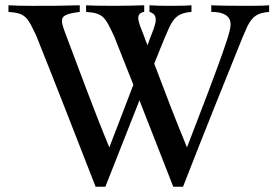

<svg xmlns="http://www.w3.org/2000/svg" viewBox="-20 -694 1039 727"><path d="M999 -674C972 -672 945 -672 919 -672C871 -672 823 -672 780 -674V-649C858 -649 853 -606 853 -599C853 -588 847 -565 837 -535C802 -429 737 -264 688 -136C646 -237 602 -352 564 -453C580 -492 593 -526 605 -554L623 -595C643 -634 662 -645 705 -649V-674C678 -672 651 -672 625 -672C577 -672 589 -672 546 -674V-649C592 -636 560 -585 543 -535C541 -531 540 -526 539 -522C534 -535 528 -548 524 -561C510 -599 485 -643 526 -649V-674C493 -673 457 -672 420 -672C380 -672 340 -672 306 -674V-649C370 -644 377 -632 412 -557L485 -373L394 -136C336 -275 276 -440 230 -561C221 -585 214 -604 215 -614C212 -640 249 -644 282 -649V-674C251 -674 218 -672 185 -672C126 -672 64 -671 12 -674V-649C76 -644 83 -632 118 -557C185 -390 268 -177 342 13H379L508 -314C551 -206 594 -93 636 13H673C753 -193 849 -430 899 -554L917 -595C937 -634 956 -645 999 -649Z"/></svg>

Font: Sibila
Style: Regular
Weight: 400
Designer: Stefan Peev
Foundry: Context Ltd
Version: Version 1.000